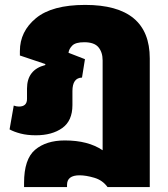

<svg xmlns="http://www.w3.org/2000/svg" viewBox="-20 -552 686 782"><path d="M253 201Q253 162 304 162Q330 162 364 172Q398 182 418 210H590V-314Q590 -532 327 -532Q192 -532 126.5 -478Q61 -424 61 -344V-326L165 -291L164 -287Q90 -268 90 -191V-149Q90 -118 57 -118Q47 -118 36 -122L19 -25Q37 -15 64 -8Q91 -1 126 -1Q192 -1 233.5 -30.5Q275 -60 275 -124V-181Q275 -235 314 -236L326 -311L259 -337Q261 -353 274.5 -366.5Q288 -380 323 -380Q364 -380 381 -359.5Q398 -339 398 -306V60Q339 20 244 20Q168 20 123 58Q78 96 78 193V210H253Z"/></svg>

Font: Noto Sans Thai UI Black
Style: Regular
Weight: 900
Designer: Monotype Design Team
Foundry: Monotype Imaging Inc.
Version: Version 1.901